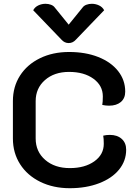

<svg xmlns="http://www.w3.org/2000/svg" viewBox="-20 -983 725 1012"><path d="M48 -253V-450Q48 -526 85.5 -584.5Q123 -643 190.5 -676Q258 -709 344 -709Q431 -709 498 -682.5Q565 -656 602.5 -608.5Q640 -561 640 -500Q640 -465 617 -445.5Q594 -426 555 -426Q536 -426 519 -430Q522 -445 522 -475Q522 -532 472.5 -568Q423 -604 344 -604Q266 -604 217 -561Q168 -518 168 -450V-253Q168 -184 218 -140.5Q268 -97 348 -97Q427 -97 477 -132.5Q527 -168 527 -225Q527 -253 524 -268Q540 -272 559 -272Q598 -272 621.5 -251Q645 -230 645 -194Q645 -135 607.5 -89Q570 -43 502 -17Q434 9 348 9Q261 9 192.5 -24.5Q124 -58 86 -117.5Q48 -177 48 -253ZM415 -943Q422 -953 435.5 -958Q449 -963 464 -963Q484 -963 502 -954.5Q520 -946 529 -929L380 -774Q364 -756 342 -756Q320 -756 304 -774L155 -929Q164 -946 182 -954.5Q200 -963 220 -963Q235 -963 248.5 -958Q262 -953 269 -943L342 -853Z"/></svg>

Font: K2D SemiBold
Style: Regular
Weight: 600
Designer: Katatrad Aksorn Co.,Ltd.
Foundry: Cadson Demak Co.,Ltd.
Version: Version 1.000; ttfautohint (v1.6)